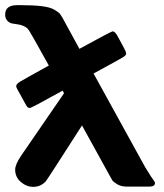

<svg xmlns="http://www.w3.org/2000/svg" viewBox="-37 -715 638 747"><path d="M-17 -658Q-17 -695 30 -695H41Q92 -695 125 -691Q158 -687 174 -677.5Q190 -668 194.5 -663Q199 -658 206 -646L272 -525Q396 -593 401 -593Q403 -593 404.5 -592.5Q406 -592 408 -590.5Q410 -589 411.5 -587.5Q413 -586 415.5 -582.5Q418 -579 419.5 -576Q421 -573 424.5 -567Q428 -561 430.5 -556Q433 -551 438 -542Q443 -533 447 -525Q454 -511 454 -507Q454 -500 442 -492.5Q430 -485 327 -429L527 -66Q540 -44 550 -29Q560 -14 563 -10Q566 -6 566 -3Q566 11 544 11H456Q434 11 418.5 1.5Q403 -8 400 -13.5Q397 -19 389 -33L282 -227Q145 -13 140 -8Q138 -6 133 -2Q116 12 93 12Q66 12 44 -7Q22 -26 22 -55Q22 -75 45 -109L212 -352L207 -362H206Q86 -295 79 -295Q72 -295 68 -300.5Q64 -306 48 -336Q39 -352 33 -363Q26 -375 26 -380Q26 -388 41.5 -397.5Q57 -407 153 -460Q79 -594 72 -602Q71 -604 69 -605Q55 -617 30.5 -620.5Q6 -624 5 -625Q-17 -635 -17 -658Z"/></svg>

Font: CMU Sans Serif
Style: Bold
Weight: 700
Version: Version 0.7.0